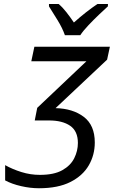

<svg xmlns="http://www.w3.org/2000/svg" viewBox="-20 -953 582 982"><path d="M179.2 9.8Q134.8 9.8 87.9 -1Q41 -11.7 6.3 -30.3V-108.4Q43.5 -87.4 89.6 -73Q135.7 -58.6 184.1 -58.6Q255.9 -58.6 298.3 -82.3Q340.8 -106 359.6 -143.6Q378.4 -181.2 378.4 -221.7Q378.4 -282.2 338.9 -309.6Q299.3 -336.9 231 -336.9H157.7L170.4 -401.4L421.9 -639.6H140.1L155.8 -713.9H542L527.8 -647.9L264.2 -399.9Q352.5 -397.9 408.7 -355.2Q464.8 -312.5 464.8 -224.1Q464.8 -160.6 434.1 -107.4Q403.3 -54.2 340.1 -22.2Q276.9 9.8 179.2 9.8ZM312 -772.9Q298.8 -810.5 273.9 -850.6Q249 -890.6 230.5 -920.4V-932.6H279.8Q299.8 -916 319.6 -890.6Q339.4 -865.2 357.9 -837.9Q421.4 -894.5 478.5 -932.6H532.2L531.7 -920.4Q514.2 -904.8 486.6 -878.4Q459 -852.1 432.1 -823.7Q405.3 -795.4 390.6 -772.9Z"/></svg>

Font: Open Sans
Style: Italic
Weight: 400
Italic angle: -12°
Designer: Monotype Design Team
Foundry: Monotype Imaging Inc.
Version: Version 3.000; ttfautohint (v1.8.4)